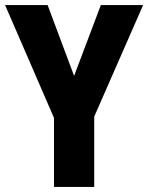

<svg xmlns="http://www.w3.org/2000/svg" viewBox="-20 -734 582 754"><path d="M271 -436 167 -714H0L192 -271V0H350V-276L542 -714H376Z"/></svg>

Font: Noto Sans Khmer Condensed ExtraBold
Style: Regular
Weight: 800
Width: 3
Designer: Danh Hong and the Monotype Design Team
Foundry: Monotype Imaging Inc.
Version: Version 2.004